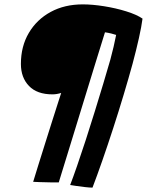

<svg xmlns="http://www.w3.org/2000/svg" viewBox="-20 -677 671 877"><path d="M402.5 180Q389 180 367.8 177.5Q346.5 175 327.2 172.2Q308 169.5 300.5 168Q314 133 332.5 79.5Q351 26 371.8 -37.8Q392.5 -101.5 413 -168Q433.5 -234.5 452 -295.8Q470.5 -357 484 -404.5Q492 -434.5 498.8 -463Q505.5 -491.5 510.5 -517.5Q502.5 -520.5 488 -524Q473.5 -527.5 459.5 -529.5Q439.5 -465 416.5 -390.8Q393.5 -316.5 370.2 -240.2Q347 -164 325.5 -94.5Q304 -25 287 30.8Q270 86.5 259.5 120Q249 153.5 248.5 156Q234.5 156.5 209 156Q183.5 155.5 160.8 154.8Q138 154 131.5 153.5Q140 125 154.5 78.8Q169 32.5 185.5 -20Q202 -72.5 217.5 -121.5Q233 -170.5 244.5 -206Q256 -241.5 259.5 -252.5Q239 -246 219.5 -246Q149.5 -246 112.5 -284.2Q75.5 -322.5 75.5 -385Q75.5 -465.5 111.8 -526.8Q148 -588 211.5 -622.5Q275 -657 358 -657Q402 -657 455.5 -648.5Q509 -640 556.5 -625.2Q604 -610.5 631 -592Q626.5 -556.5 614.5 -502.8Q602.5 -449 585.5 -385.5Q568 -321.5 545.2 -245.5Q522.5 -169.5 497.2 -91.8Q472 -14 447.5 56.2Q423 126.5 402.5 180Z"/></svg>

Font: Grandstander SemiBold
Style: Italic
Weight: 600
Italic angle: -15°
Designer: Tyler Finck
Foundry: Etcetera Type Co
Version: Version 1.200; ttfautohint (v1.8.3)